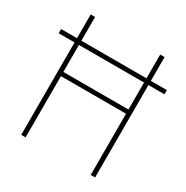

<svg xmlns="http://www.w3.org/2000/svg" viewBox="-164 -850 955 986"><g transform="rotate(30 313.5 -357.0)"><path d="M94 0H120V-363H506V0H532V-548H627V-573H532V-714H506V-573H120V-714H94V-573H0V-548H94ZM120 -388V-548H506V-388Z"/></g></svg>

Font: Noto Sans Hebrew SemiCondensed Thin
Style: Regular
Weight: 100
Width: 4
Designer: Monotype Design Team
Foundry: Monotype Imaging Inc.
Version: Version 2.004